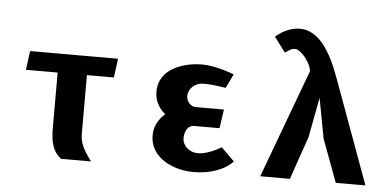

<svg xmlns="http://www.w3.org/2000/svg" viewBox="-53 -895 2056 1009"><g transform="rotate(5 975.0 -390.5)"><path d="M396.5 -450V-142Q396.5 -125 399.2 -110Q402 -95 408.8 -78.8Q415.5 -62.5 427.2 -43.8Q439 -25 457.5 0H300Q282.5 -12.5 271.2 -28.8Q260 -45 253.5 -65Q247 -85 244.5 -108.5Q242 -132 242 -160V-450H74.5L88 -550H552L538.5 -450Z M1129.5 -332.5 1115 -233H980.5Q969 -233 959.8 -227.8Q950.5 -222.5 944.2 -213.2Q938 -204 934.5 -191.2Q931 -178.5 931 -164Q931 -150 937.2 -137Q943.5 -124 954.2 -114Q965 -104 980 -98Q995 -92 1013 -92Q1034 -92 1055.8 -98.5Q1077.5 -105 1095 -113Q1115.5 -122 1135.5 -134L1205 -65.5Q1187 -45 1157.5 -28.5Q1132.5 -14.5 1092.2 -3Q1052 8.5 994 8.5Q968.5 8.5 941.8 3.8Q915 -1 889.8 -10.5Q864.5 -20 842.5 -34.2Q820.5 -48.5 803.8 -67.8Q787 -87 777.5 -111.2Q768 -135.5 768 -164.5Q768 -200.5 783 -229.5Q798 -258.5 824 -281Q797.5 -303.5 782.8 -331.8Q768 -360 768 -396Q768 -425.5 777.5 -449Q787 -472.5 803.8 -490.5Q820.5 -508.5 842.5 -521.2Q864.5 -534 889.8 -542.2Q915 -550.5 941.8 -554.5Q968.5 -558.5 994 -558.5Q1024.5 -558.5 1054.8 -552.5Q1085 -546.5 1109.5 -539.5Q1138 -531 1164.5 -521L1128.5 -447Q1110.5 -450 1091 -452.5Q1074.5 -455 1054 -456.8Q1033.5 -458.5 1013 -458.5Q993.5 -458.5 978.2 -452Q963 -445.5 952.5 -435.5Q942 -425.5 936.5 -412.8Q931 -400 931 -387.5Q931 -376 935 -366Q939 -356 946 -348.5Q953 -341 961.8 -336.8Q970.5 -332.5 980.5 -332.5Z M1748.5 0 1664.5 -226 1625 -437.5 1585 -227 1506.5 0H1350L1563 -574Q1558.5 -596 1547.5 -615.8Q1536.5 -635.5 1523.5 -650.2Q1510.5 -665 1497.5 -673.8Q1484.5 -682.5 1476 -682.5Q1469 -682.5 1463.2 -681.2Q1457.5 -680 1451.5 -677Q1445.5 -674 1438.8 -669.5Q1432 -665 1422.5 -658.5L1363 -737.5Q1392 -762.5 1424.8 -776.5Q1457.5 -790.5 1491 -790.5Q1519 -790.5 1543 -780Q1567 -769.5 1587.5 -751.5Q1608 -733.5 1625.2 -709.5Q1642.5 -685.5 1657 -658.5Q1671.5 -631.5 1683.5 -602.5Q1695.5 -573.5 1705.5 -546L1905 0Z"/></g></svg>

Font: B612 Mono
Style: Bold
Weight: 700
Version: Version 1.005